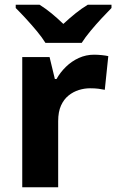

<svg xmlns="http://www.w3.org/2000/svg" viewBox="-20 -786 488 806"><path d="M374.7 -556.4Q390.3 -556.4 407.5 -554.6Q424.7 -552.8 434.6 -550.4L419.9 -409Q408.8 -411.4 393.9 -413.4Q379 -415.4 357.7 -415.4Q334.6 -415.4 311.2 -408.2Q287.8 -401 267.9 -385.1Q248 -369.2 236.1 -342.9Q224.2 -316.6 224.2 -277.5V0H73.4V-546.4H188.1L210.3 -454.5H217.4Q233.1 -482.6 257.1 -505.9Q281.1 -529.2 311.2 -542.8Q341.3 -556.4 374.7 -556.4ZM170.8 -606Q156.6 -629 134.3 -655.8Q112 -682.6 88.3 -708.3Q64.6 -734 46 -752.4V-766H146.3Q172.3 -749.6 196.3 -729.9Q220.3 -710.2 245.9 -685.6Q272.3 -710.2 297.3 -730.2Q322.2 -750.2 348.2 -766H448V-752.4Q430.3 -734.6 406.4 -708.9Q382.5 -683.2 360 -656.1Q337.5 -629 323 -606Z"/></svg>

Font: Noto Sans Khmer UI
Style: Regular
Weight: 400
Designer: Danh Hong and the Monotype Design Team
Foundry: Monotype Imaging Inc.
Version: Version 2.002